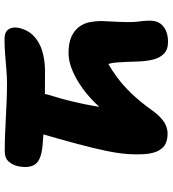

<svg xmlns="http://www.w3.org/2000/svg" viewBox="23 -774 763 849"><g transform="rotate(-90 404.5 -349.5)"><path d="M644 12Q609 12 590.5 -7Q572 -26 565 -56.5Q558 -87 557 -123Q556 -153 555 -176.5Q554 -200 552.5 -218.5Q551 -237 546 -252Q518 -236 485 -211.5Q452 -187 416.5 -150.5Q381 -114 343 -61Q323 -33 305 -17.5Q287 -2 270.5 4Q254 10 237 10Q214 10 195.5 2Q177 -6 164.5 -27Q152 -48 148 -85Q145 -126 148 -167.5Q151 -209 162 -262Q173 -315 192.5 -388.5Q212 -462 243 -568Q251 -600 274.5 -620Q298 -640 329 -640Q370 -640 392 -627Q414 -614 418 -586Q422 -558 409 -514Q389 -450 378 -401.5Q367 -353 360.5 -315.5Q354 -278 350 -248Q346 -218 341 -192L328 -257Q356 -294 389 -325Q422 -356 457.5 -379Q493 -402 528 -415Q563 -428 594 -428Q639 -428 667 -415Q695 -402 710.5 -381Q726 -360 731 -334.5Q736 -309 736 -283Q734 -243 732.5 -209.5Q731 -176 731.5 -151Q732 -126 735 -109Q737 -92 737.5 -76Q738 -60 735 -45Q729 -19 705 -3.5Q681 12 644 12ZM514 -532Q460 -532 404.5 -532.5Q349 -533 293.5 -535.5Q238 -538 184 -543Q121 -549 102.5 -575.5Q84 -602 94 -651Q99 -675 114.5 -692.5Q130 -710 159 -710Q197 -710 235 -708.5Q273 -707 311.5 -705Q350 -703 386.5 -701.5Q423 -700 458 -700Q490 -700 523.5 -703Q557 -706 590.5 -708.5Q624 -711 656 -711Q687 -711 699 -694Q711 -677 706 -649Q697 -608 670 -582Q643 -556 602.5 -544Q562 -532 514 -532Z"/></g></svg>

Font: Shantell Sans ExtraBold
Style: Italic
Weight: 800
Italic angle: -11°
Designer: Stephen Nixon, Anya Danilova, Shantell Martin
Foundry: Arrow Type
Version: Version 1.011;[c5ecc13dd]